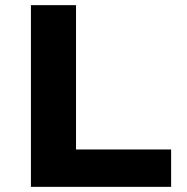

<svg xmlns="http://www.w3.org/2000/svg" viewBox="-20 -725 725 745"><path d="M100 0V-705H275V-145H644V0Z"/></svg>

Font: Nunito Sans 7pt SemiExpanded ExtraBold
Style: Regular
Weight: 800
Width: 6
Designer: Vernon Adams
Foundry: Vernon Adams
Version: Version 3.101;gftools[0.9.27]